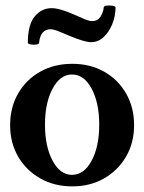

<svg xmlns="http://www.w3.org/2000/svg" viewBox="-20 -652 513 683"><path d="M237 11Q173 11 123 -17.5Q73 -46 44.5 -95Q16 -144 16 -207Q16 -270 44.5 -319.5Q73 -369 123 -397Q173 -425 237 -425Q301 -425 350.5 -397Q400 -369 428.5 -319.5Q457 -270 457 -207Q457 -144 428.5 -95Q400 -46 350.5 -17.5Q301 11 237 11ZM236 -30Q279 -30 306 -80.5Q333 -131 333 -208Q333 -286 306 -336.5Q279 -387 236 -387Q194 -387 167 -336.5Q140 -286 140 -208Q140 -131 167 -80.5Q194 -30 236 -30ZM304 -502Q281 -502 226 -525Q191 -540 179.5 -544Q168 -548 160 -548Q124 -548 119 -500Q119 -495 109 -493.5Q99 -492 89 -494Q79 -496 79 -500Q79 -564 103.5 -593.5Q128 -623 164 -623Q192 -623 244 -600Q273 -587 285.5 -582Q298 -577 308 -577Q328 -577 338 -593.5Q348 -610 349 -626Q350 -631 360 -632Q370 -633 380.5 -631.5Q391 -630 391 -626Q391 -595 379.5 -566.5Q368 -538 348.5 -520Q329 -502 304 -502Z"/></svg>

Font: Junicode
Style: Bold
Weight: 700
Designer: Peter S. Baker
Version: Version 2.100; ttfautohint (v1.8.4)